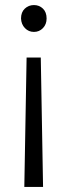

<svg xmlns="http://www.w3.org/2000/svg" viewBox="-20 -483 266 758"><path d="M63 -410Q63 -435 78 -449Q93 -463 114 -463Q135 -463 149.5 -449Q164 -435 164 -410Q164 -387 149.5 -372Q135 -357 114 -357Q93 -357 78.5 -372Q64 -387 63 -410ZM76 255 85 -256H141L150 255Z"/></svg>

Font: Ek Mukta Light
Style: Regular
Weight: 300
Designer: Girish Dalvi and Yashodeep Gholap
Foundry: Ek Type
Version: Version 2.538;PS 1.002;hotconv 16.6.51;makeotf.lib2.5.65220;